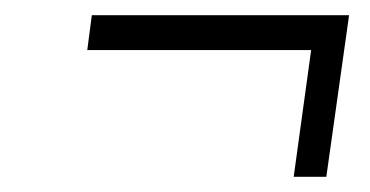

<svg xmlns="http://www.w3.org/2000/svg" viewBox="-20 -361 487 253"><path d="M410 -128H367L390 -295H95L101 -341H440Z"/></svg>

Font: Arsenal
Style: Italic
Weight: 400
Italic angle: -9.10001°
Designer: Andrij Shevchenko
Foundry: Stairsfor
Version: Version 2.001;PS 002.001;hotconv 1.0.88;makeotf.lib2.5.64775